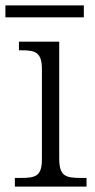

<svg xmlns="http://www.w3.org/2000/svg" viewBox="-28 -690 350 710"><path d="M-8 -626H282V-670H-8ZM27 0H292V-32H272C213 -32 191 -39 191 -105V-536H42V-504H52C103 -504 127 -497 127 -433V-102C127 -38 104 -32 47 -32H27Z"/></svg>

Font: Noto Serif Tamil Light
Style: Italic
Weight: 300
Italic angle: -12°
Designer: Indian Type Foundry, Tom Grace, and the Monotype Design Team
Foundry: Monotype Imaging Inc.
Version: Version 2.003